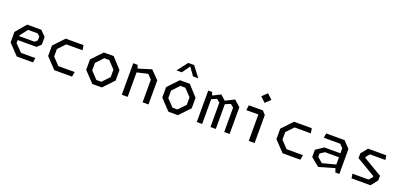

<svg xmlns="http://www.w3.org/2000/svg" viewBox="21 -1867 6157 2940"><g transform="rotate(20 3100.0 -397.0)"><path d="M241 0H505L517 -74.5H283L168 -192V-242H476L539.5 -302V-427L454 -513.5H224L78.5 -342V-171.5ZM168 -306V-318L264.5 -442.5H419L460 -406V-342.5L420 -306Z M852.5 0H1142L1155.5 -79.5H889.5L779.5 -195.5V-318L889.5 -434H1155.5L1142 -513.5H852.5L690 -342V-171.5Z M1472.5 0H1627L1790 -171.5V-342L1634 -513.5H1472.5L1310 -342V-171.5ZM1509.5 -79.5 1399.5 -195.5V-318L1509.5 -434H1590L1700.5 -318V-195.5L1590 -79.5Z M2291.5 0H2387.5V-392.5L2257.5 -525.5L2043.5 -459L2022 -513.5H1952.5V0H2048V-398.5L2224 -439.5L2291.5 -369Z M2712.5 0H2867L3030 -171.5V-342L2874 -513.5H2712.5L2550 -342V-171.5ZM2749.5 -79.5 2639.5 -195.5V-318L2749.5 -434H2830L2940.5 -318V-195.5L2830 -79.5ZM2612.5 -637H2698.5L2790 -765L2881.5 -637H2967.5L2838 -806H2742Z M3621.5 0H3709.5V-436.5L3608.5 -525.5L3465 -453.5L3383.5 -525.5L3256.5 -462L3237.5 -513.5H3174.5V0H3262V-404L3345 -439.5L3397.5 -397.5V0H3484.5V-403L3570 -439.5L3621.5 -397.5Z M4021 0H4116.5V-456L4065.5 -513.5H3836L3824.5 -431H4021ZM4050 -630.5 4132 -709 4050 -787 3967.5 -709Z M4572.5 0H4862L4875.5 -79.5H4609.5L4499.5 -195.5V-318L4609.5 -434H4875.5L4862 -513.5H4572.5L4410 -342V-171.5Z M5432 0H5498V-406L5396 -513.5H5096.5L5084.5 -439H5352.5L5405 -384.5V-302.5H5143L5019 -219V-101.5L5156 11.5L5412 -63ZM5105 -135V-190L5177.5 -237.5H5405V-119.5L5189 -63Z M5696.5 0H6004L6092 -109V-186L5787 -367V-385L5836 -441.5H6087L6075.5 -513.5H5779L5691 -404.5V-327.5L5997 -147V-128.5L5948 -72H5685Z"/></g></svg>

Font: Monaspace Krypton
Style: Regular
Weight: 400
Designer: Riley Cran & the Lettermatic Team
Foundry: Lettermatic
Version: Version 1.200 (Monaspace Krypton)